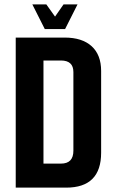

<svg xmlns="http://www.w3.org/2000/svg" viewBox="-20 -859 525 879"><path d="M185 -726 128 -839H192L232 -783L271 -839H335L278 -726ZM316 -169V-529Q316 -582 259 -582H179V-110H259Q316 -110 316 -169ZM52 -687H276Q356 -687 399.5 -647.5Q443 -608 443 -534V-160Q443 0 283 0H52Z"/></svg>

Font: Khand ExtraBold
Style: Regular
Weight: 800
Designer: Sanchit Sawaria and Jyotish Sonowal (Devanagari), Satya Rajpurohit (Latin)
Foundry: Indian Type Foundry
Version: Version 2.000;PS 1.0;hotconv 1.0.79;makeotf.lib2.5.61930